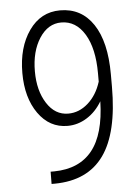

<svg xmlns="http://www.w3.org/2000/svg" viewBox="-52 -762 591 809"><g transform="rotate(-5 243.0 -358.0)"><path d="M368.2 -324.2Q342.8 -281.2 304.2 -257.1Q265.6 -232.9 222.2 -232.9Q146 -232.9 98.6 -299.8Q51.3 -366.7 51.3 -471.2Q51.3 -579.6 100.8 -650.1Q150.4 -720.7 232.4 -720.7Q322.3 -720.7 372.3 -646Q422.4 -571.3 422.4 -433.6V-380.9Q422.4 -186.5 354.5 -91.6Q286.6 3.4 147.9 4.9H133.3L133.8 -46.9H149.4Q254.9 -48.3 309.8 -116.5Q364.7 -184.6 368.2 -324.2ZM229.5 -284.2Q275.4 -284.2 313.2 -317.6Q351.1 -351.1 368.7 -407.2V-442.9Q368.7 -547.9 331.8 -608.6Q294.9 -669.4 232.9 -669.4Q176.8 -669.4 140.6 -613.8Q104.5 -558.1 104.5 -473.6Q104.5 -392.1 139.2 -338.1Q173.8 -284.2 229.5 -284.2Z"/></g></svg>

Font: Roboto Condensed Light
Style: Regular
Weight: 300
Designer: Google
Version: Version 2.134; 2016